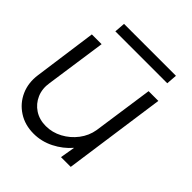

<svg xmlns="http://www.w3.org/2000/svg" viewBox="-188 -755 884 884"><g transform="rotate(45 254.0 -313.0)"><path d="M-2.5 -192.5 40 -500H103.5L61 -204Q54 -162 69 -127.2Q84 -92.5 115.2 -72Q146.5 -51.5 188.5 -51.5Q230.5 -51.5 268.8 -72Q307 -92.5 333.5 -127.2Q360 -162 367 -204L409.5 -500H473L402.5 0H339L351.5 -73Q318 -34 271.2 -10.5Q224.5 13 173.5 13Q116.5 13 73.8 -14.8Q31 -42.5 10.2 -89Q-10.5 -135.5 -2.5 -192.5ZM110.5 -639H448.5L444.5 -586.5H106.5Z"/></g></svg>

Font: Urbanist Light
Style: Italic
Weight: 300
Italic angle: -8°
Designer: Corey Hu
Foundry: Corey Hu
Version: Version 1.330; ttfautohint (v1.8.4.7-5d5b)